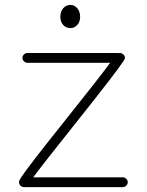

<svg xmlns="http://www.w3.org/2000/svg" viewBox="-20 -757 601 786"><path d="M483 9H78Q70 9 64 3Q58 -3 58 -11Q58 -18 63 -25L66 -30Q93 -72 242.5 -259Q392 -446 431 -500H92Q84 -500 78 -506Q72 -512 72 -520Q72 -528 78 -534Q84 -540 92 -540H459Q463 -540 464 -539Q473 -542 481 -537Q498 -526 487 -509Q454 -459 302.5 -269Q151 -79 116 -31H483Q491 -31 497 -25Q503 -19 503 -11Q503 -3 497 3Q491 9 483 9ZM269 -642Q250 -642 238.5 -655Q227 -668 227 -688Q227 -710 239 -723.5Q251 -737 269 -737Q284 -737 296 -723.5Q308 -710 308 -688Q308 -667 296 -654.5Q284 -642 269 -642Z"/></svg>

Font: Hoogli Light
Style: Regular
Weight: 300
Designer: Anand Singh Naorem
Foundry: Brand New Type
Version: Version 1.00 b007